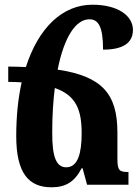

<svg xmlns="http://www.w3.org/2000/svg" viewBox="-20 -785 589 816"><path d="M327 -70H331L350 0H526V-54C487 -54 479 -60 479 -112V-222C479 -387 413 -461 225 -489C253 -630 303 -703 360 -703C399 -703 418 -670 418 -574C502 -574 545 -602 545 -658C545 -718 481 -765 373 -765C246 -765 144 -668 90 -500C66 -501 41 -502 15 -502V-437C35 -437 54 -436 72 -435C57 -367 49 -291 49 -207C49 -50 101 11 199 11C259 11 297 -12 327 -70ZM202 -225C202 -294 206 -356 213 -411C305 -379 327 -316 327 -218C327 -137 312 -74 262 -74C221 -74 201 -113 202 -225Z"/></svg>

Font: Noto Serif Armenian Condensed Extra
Style: Regular
Weight: 800
Width: 3
Designer: Monotype Design Team
Foundry: Monotype Imaging Inc.
Version: Version 1.901